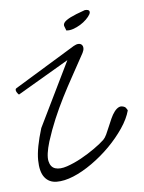

<svg xmlns="http://www.w3.org/2000/svg" viewBox="-61 -977 776 1037"><g transform="rotate(5 326.5 -459.0)"><path d="M634.8 -407.2Q630.9 -361.3 606.4 -306.6Q582 -252 545.4 -199.2Q508.8 -146.5 463.4 -100.6Q418 -54.7 372.6 -25.9Q327.1 2.9 286.1 9.8Q245.1 16.6 216.3 -9.3Q187.5 -35.2 175.8 -98.1Q164.1 -161.1 177.7 -271.5L286.1 -649.4L42 -441.4Q41 -441.4 36.1 -445.3Q31.2 -449.2 27.3 -454.1Q23.4 -459 22 -464.8Q20.5 -470.7 25.4 -474.6L313.5 -728.5Q326.2 -739.3 337.4 -741.7Q348.6 -744.1 356.4 -738.8Q364.3 -733.4 366.7 -722.2Q369.1 -710.9 364.3 -695.3Q341.8 -627.9 320.8 -567.4Q299.8 -506.8 281.7 -447.3Q263.7 -387.7 250 -328.1Q236.3 -268.6 227.5 -203.1Q218.8 -128.9 231.9 -97.2Q245.1 -65.4 272 -62Q298.8 -58.6 334.5 -78.1Q370.1 -97.7 405.3 -126Q440.4 -154.3 470.7 -185.1Q501 -215.8 516.6 -237.3Q524.4 -248 529.8 -267.6Q535.2 -287.1 540 -310.1Q544.9 -333 550.8 -356Q556.6 -378.9 565.4 -396Q574.2 -413.1 586.4 -421.4Q598.6 -429.7 618.2 -423.8Q621.1 -422.9 627.4 -416.5Q633.8 -410.2 634.8 -407.2ZM266.6 -808.6Q259.8 -820.3 253.9 -829.6Q248 -838.9 253.9 -851.1Q259.8 -863.3 282.7 -880.9Q305.7 -898.4 356.4 -926.8Q375 -931.6 380.9 -924.8Q386.7 -918 382.3 -905.3Q377.9 -892.6 366.2 -876Q354.5 -859.4 337.9 -844.7Q321.3 -830.1 302.7 -819.8Q284.2 -809.6 266.6 -808.6Z"/></g></svg>

Font: Over the Rainbow
Style: Regular
Weight: 400
Designer: Kimberly Geswein
Foundry: Kimberly Geswein
Version: Version 1.002 2010